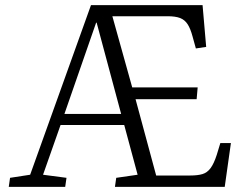

<svg xmlns="http://www.w3.org/2000/svg" viewBox="-20 -725 955 745"><path d="M14 0 19 -35 97 -47 333 -705H766L780 -543L740 -537L727 -584Q719 -614 708 -631Q697 -648 679 -655Q661 -662 630 -662H416L493 -386H747L743 -340H506L586 -44H718Q747 -44 765.5 -49.5Q784 -55 797 -72.5Q810 -90 821 -124L835 -170H876L852 0H426L431 -35L514 -47L462 -240H215L147 -47L238 -35L233 0ZM230 -283H450L355 -637H353Z"/></svg>

Font: Literata 24pt Light
Style: Italic
Weight: 300
Italic angle: -2°
Designer: Latin by Veronika Burian and Jose Scaglione. Greek by Irene Vlachou. Cyrillic by Vera Evstafieva
Foundry: TypeTogether
Version: Version 3.103;gftools[0.9.29]